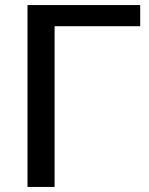

<svg xmlns="http://www.w3.org/2000/svg" viewBox="-20 -738 588 758"><path d="M533.5 -634.5H195.5V0H88.5V-718H533.5Z"/></svg>

Font: Lato 2
Style: Regular
Weight: 500
Designer: Lukasz Dziedzic with Adam Twardoch and Botio Nikoltchev
Foundry: tyPoland Lukasz Dziedzic
Version: Version 2.015; 2015-08-06; http://www.latofonts.com/